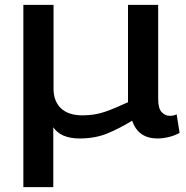

<svg xmlns="http://www.w3.org/2000/svg" viewBox="-20 -559 765 789"><path d="M76 210V-539H200V-195Q200 -143 230.5 -114Q261 -85 319 -85Q370 -85 412.5 -100Q455 -115 506 -139V-539H630V-153Q630 -113 644.5 -98Q659 -83 678 -83Q693 -83 706 -89L718 -13Q701 -3 676 3.5Q651 10 627 10Q548 10 523 -63Q469 -30 419.5 -10Q370 10 307 10Q230 10 199 -36V210Z"/></svg>

Font: Georama Extended Medium
Style: Regular
Weight: 500
Width: 7
Designer: Jean-Baptiste Levee
Foundry: Production Type
Version: Version 1.000